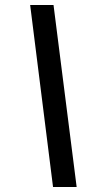

<svg xmlns="http://www.w3.org/2000/svg" viewBox="-20 -739 399 764"><path d="M191 5 100 -719H193L285 5Z"/></svg>

Font: Noto Sans ExtraCondensed SemiBold
Style: Italic
Weight: 600
Width: 2
Italic angle: -12°
Designer: Monotype Design Team
Foundry: Monotype Imaging Inc.
Version: Version 2.013; ttfautohint (v1.8.4.7-5d5b)